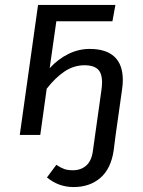

<svg xmlns="http://www.w3.org/2000/svg" viewBox="-20 -546 577 777"><path d="M477 -222Q477 -204 474 -184L448 0L440 63Q429 137 386 174Q343 211 278 211Q217 211 170 172L208 121Q226 133 240 138Q254 143 275 143Q308 143 329.5 123.5Q351 104 356 64L390 -178Q393 -198 393 -212Q393 -251 375 -266.5Q357 -282 323 -282Q279 -282 241.5 -257Q204 -232 169 -187L143 0H60L134 -526H447L435 -460H208L181 -270Q215 -307 256.5 -327.5Q298 -348 343 -348Q409 -348 443 -316.5Q477 -285 477 -222Z"/></svg>

Font: Fira Sans Book
Style: Italic
Weight: 350
Italic angle: -8°
Designer: bBox Type GmbH & Carrois Corporate GbR & Edenspiekermann AG
Foundry: bBox Type GmbH & Carrois Corporate GbR & Edenspiekermann AG
Version: Version 4.301